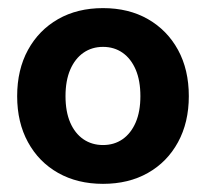

<svg xmlns="http://www.w3.org/2000/svg" viewBox="-20 -759 505 471"><path d="M232.7 -308Q170.1 -308 122.6 -334.8Q75.2 -361.6 48.7 -410.1Q22.1 -458.5 22.1 -523.1Q22.1 -588.1 48.7 -636.6Q75.2 -685 122.5 -712.1Q169.9 -739.1 232.7 -739.1Q295.7 -739.1 342.9 -712.1Q390.2 -685 416.7 -636.6Q443.2 -588.1 443.2 -523.1Q443.2 -458.8 416.7 -410.2Q390.2 -361.6 342.9 -334.8Q295.7 -308 232.7 -308ZM232.7 -403.2Q260.1 -403.2 280.7 -417.5Q301.3 -431.9 312.9 -458.7Q324.4 -485.5 324.4 -523.1Q324.4 -561.2 312.9 -588.2Q301.3 -615.2 280.7 -629.6Q260.1 -644 232.7 -644Q205.5 -644 184.7 -629.6Q164 -615.2 152.3 -588.2Q140.7 -561.2 140.7 -523.1Q140.7 -485.3 152.2 -458.5Q163.8 -431.7 184.6 -417.4Q205.5 -403.2 232.7 -403.2Z"/></svg>

Font: Inter Khmer Looped
Style: Regular
Weight: 400
Designer: Rasmus Andersson, Sovichet Tep
Foundry: Anagata Design
Version: Version 1.000